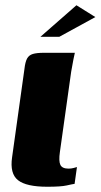

<svg xmlns="http://www.w3.org/2000/svg" viewBox="-20 -706 383 731"><path d="M160 5Q80 5 48.5 -20Q17 -45 26 -107L73 -443Q76 -470 83 -483Q90 -496 105 -500.5Q120 -505 147 -505H265Q264 -501 259.5 -479.5Q255 -458 251 -433L208 -127Q203 -92 210 -78Q217 -64 241 -64Q251 -64 260.5 -66.5Q270 -69 273 -70L264 -6Q256 -5 234 0Q212 5 160 5ZM134 -566 271 -686 343 -641 206 -566Z"/></svg>

Font: Genos ExtraBold
Style: Italic
Weight: 800
Italic angle: -8°
Version: Version 1.010